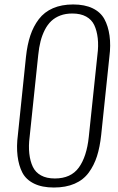

<svg xmlns="http://www.w3.org/2000/svg" viewBox="-20 -839 533 870"><path d="M224.1 10.7Q170.4 10.7 134.3 -7.1Q98.1 -24.9 81.5 -56.6Q64.9 -88.4 59.6 -132.1Q54.2 -175.8 61 -227.5L97.7 -581.5Q103.5 -636.2 117.4 -678Q131.3 -719.7 156 -752.2Q180.7 -784.7 220 -801.8Q259.3 -818.8 311.5 -818.8Q363.8 -818.8 399.7 -801.5Q435.5 -784.2 452.9 -752.7Q470.2 -721.2 476.3 -677.5Q482.4 -633.8 475.6 -581.5L438.5 -227.5Q432.6 -172.4 419.4 -131.1Q406.2 -89.8 382.1 -56.9Q357.9 -23.9 318.1 -6.6Q278.3 10.7 224.1 10.7ZM228.5 -30.3Q301.3 -30.3 337.2 -79.8Q373 -129.4 382.3 -218.8L421.4 -590.3Q426.8 -631.3 422.9 -665.8Q418.9 -700.2 407.2 -725.1Q395.5 -750 370.4 -763.9Q345.2 -777.8 307.6 -777.8Q277.3 -777.8 253.4 -768.8Q229.5 -759.8 212.4 -743.7Q195.3 -727.5 183.1 -703.6Q170.9 -679.7 163.8 -652.1Q156.7 -624.5 153.3 -590.3L114.3 -218.8Q108.9 -177.7 112.8 -143.1Q116.7 -108.4 128.7 -83.3Q140.6 -58.1 165.8 -44.2Q190.9 -30.3 228.5 -30.3Z"/></svg>

Font: Oswald
Style: Extra-Light
Weight: 200
Designer: Vernon Adams
Foundry: Vernon Adams
Version: 3.0; ttfautohint (v0.94.23-7a4d-dirty) -l 8 -r 50 -G 200 -x 